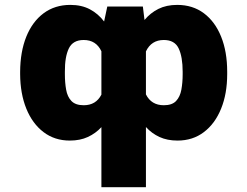

<svg xmlns="http://www.w3.org/2000/svg" viewBox="-20 -573 1025 796"><path d="M400.4 203.1V-45.9Q376.5 -20 344.2 -5.1Q312 9.8 269.5 9.8Q206.5 9.8 160.4 -25.4Q114.3 -60.5 89.1 -122.6Q64 -184.6 63.5 -265.6V-275.4Q64 -358.9 89.1 -421.1Q114.3 -483.4 160.9 -518.1Q207.5 -552.7 271.5 -552.7Q318.4 -552.7 352.8 -534.4Q387.2 -516.1 411.6 -483.9L424.8 -545.9H572.3L579.1 -490.2Q603.5 -519.5 636.7 -536.1Q669.9 -552.7 714.8 -552.7Q778.8 -552.7 825.2 -518.1Q871.6 -483.4 896.7 -421.1Q921.9 -358.9 921.9 -275.4V-265.6Q921.9 -184.6 896.7 -122.6Q871.6 -60.5 825.4 -25.4Q779.3 9.8 715.8 9.8Q673.3 9.8 641.1 -5.1Q608.9 -20 585 -46.4V203.1ZM737.3 -265.6V-275.4Q737.3 -337.4 720.7 -372.3Q704.1 -407.2 659.2 -407.2Q607.4 -407.2 585 -359.9V-181.6Q607.4 -136.7 659.2 -136.7Q693.4 -136.7 710 -154.3Q726.6 -171.9 731.9 -201.2Q737.3 -230.5 737.3 -265.6ZM249 -275.4V-265.6Q249 -230.5 254.2 -201.2Q259.3 -171.9 276.1 -154.3Q293 -136.7 327.1 -136.7Q377.9 -136.7 400.4 -180.7V-360.4Q378.4 -407.2 327.1 -407.2Q282.2 -407.2 265.4 -372.3Q248.5 -337.4 249 -275.4Z"/></svg>

Font: Inter Black
Style: Regular
Weight: 900
Designer: Rasmus Andersson
Foundry: rsms
Version: Version 4.000;git-a52131595